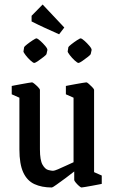

<svg xmlns="http://www.w3.org/2000/svg" viewBox="-20 -822 505 851"><path d="M210 9Q165 9 132.5 -6Q100 -21 83 -58Q66 -95 66 -160V-389L32 -404V-441Q32 -441 44.5 -443.5Q57 -446 74 -449Q91 -452 105 -454.5Q119 -457 122 -457Q125 -457 133.5 -450Q142 -443 149.5 -435Q157 -427 157 -424V-160Q157 -112 168.5 -92Q180 -72 194 -68.5Q208 -65 215 -65Q221 -65 236.5 -71.5Q252 -78 271 -87Q290 -96 306 -103V-389L272 -404V-441Q272 -441 284.5 -443.5Q297 -446 314 -449Q331 -452 345.5 -454.5Q360 -457 363 -457Q366 -457 374 -450Q382 -443 389.5 -435Q397 -427 397 -424V-59L431 -44V-7Q431 -7 418.5 -4.5Q406 -2 389.5 1Q373 4 358.5 6.5Q344 9 341 9Q338 9 330 2Q322 -5 315.5 -13Q309 -21 309 -24V-62Q293 -49 270.5 -32.5Q248 -16 230.5 -3.5Q213 9 210 9ZM242 -670Q207 -686 180 -698Q153 -710 120 -727V-752L169 -802L265 -700ZM283 -613Q284 -616 296 -625.5Q308 -635 321 -643.5Q334 -652 337 -652Q342 -652 354 -641.5Q366 -631 376.5 -618.5Q387 -606 386 -600L382 -582Q381 -579 369 -569.5Q357 -560 344.5 -551.5Q332 -543 328 -543Q323 -543 311 -554Q299 -565 289.5 -577.5Q280 -590 280 -594ZM87 -613Q88 -616 100 -625.5Q112 -635 125 -643.5Q138 -652 141 -652Q146 -652 158 -641.5Q170 -631 180.5 -618.5Q191 -606 190 -600L186 -582Q185 -579 173 -569.5Q161 -560 148.5 -551.5Q136 -543 132 -543Q127 -543 115 -554Q103 -565 93.5 -577.5Q84 -590 84 -594Z"/></svg>

Font: Grenze Gotisch
Style: Regular
Weight: 400
Designer: Renata Polastri
Foundry: Omnibus-Type
Version: Version 1.001